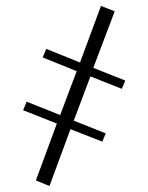

<svg xmlns="http://www.w3.org/2000/svg" viewBox="-20 -478 498 648"><path d="M58.1 -106 69.8 -134.8 183.1 -89.8 238.8 -237.8 124 -284.2 136.2 -313 250 -267.1 320.8 -458 367.2 -439.9 294.9 -249 402.8 -206.1 391.1 -178.2 285.2 -220.2 229 -70.8 336.9 -27.8 325.2 0 217.8 -42 147 149.9 101.1 130.9 171.9 -61Z"/></svg>

Font: Dihjauti S
Style: Bold
Weight: 700
Designer: T. Christopher White
Version: Version 3.0.0